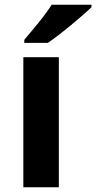

<svg xmlns="http://www.w3.org/2000/svg" viewBox="-20 -786 404 806"><path d="M227 0H78V-546H227ZM364 -756Q350 -742 327 -722Q304 -702 277.5 -680Q251 -658 225.5 -638.5Q200 -619 181 -606H82V-619Q98 -638 119.5 -663.5Q141 -689 162 -716.5Q183 -744 197 -766H364Z"/></svg>

Font: Noto Sans Hebrew
Style: Bold
Weight: 700
Designer: Monotype Design Team
Foundry: Monotype Imaging Inc.
Version: Version 2.003